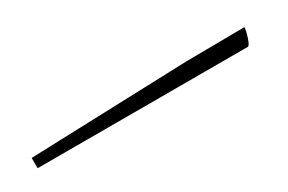

<svg xmlns="http://www.w3.org/2000/svg" viewBox="-5 -173 448 299"><g transform="rotate(-30 219.0 -23.5)"><path d="M303.7 -37.1 408.2 -38.1Q408.2 -32.2 404.3 -20.5Q400.4 -8.8 397.5 -8.8H19.5V-27.3Z"/></g></svg>

Font: Dawning of a New Day
Style: Regular
Weight: 400
Designer: Kimberly Geswein
Foundry: Kimberly Geswein
Version: Version 1.002 2010